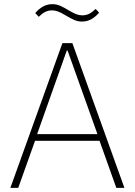

<svg xmlns="http://www.w3.org/2000/svg" viewBox="-20 -906 650 926"><path d="M541 0 460 -227H149L68 0H30L281 -698H329L580 0ZM306 -662H302L159 -259H450ZM375 -802Q356 -802 338.5 -809.5Q321 -817 298 -831Q275 -845 260 -850.5Q245 -856 231 -856Q213 -856 198 -848.5Q183 -841 167 -825L150 -843Q167 -863 187.5 -874.5Q208 -886 233 -886Q252 -886 269.5 -878.5Q287 -871 310 -857Q333 -843 348 -837.5Q363 -832 377 -832Q395 -832 410 -839.5Q425 -847 441 -863L458 -845Q441 -825 420.5 -813.5Q400 -802 375 -802Z"/></svg>

Font: IBM Plex Sans Thai Looped ExtraLight
Style: Regular
Weight: 200
Designer: Mike Abbink, Paul van der Laan, Pieter van Rosmalen, Ben Mitchell, Mark Frömberg
Foundry: Bold Monday
Version: Version 1.0